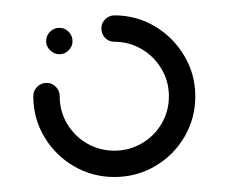

<svg xmlns="http://www.w3.org/2000/svg" viewBox="-20 -539 305 256"><path d="M41.5 -484.1Q41.5 -491.5 46.7 -496.7Q51.9 -501.9 59.3 -501.9Q66.3 -501.9 71.5 -496.7Q76.7 -491.5 76.7 -484.1Q76.7 -477 71.5 -471.9Q66.3 -466.7 59.3 -466.7Q52.2 -466.7 46.9 -471.9Q41.5 -477 41.5 -484.1ZM115.2 -501.1Q115.2 -508.5 120.4 -513.5Q125.6 -518.5 132.6 -518.5Q161.9 -518.5 186.5 -503.9Q211.1 -489.3 225.7 -464.6Q240.4 -440 240.4 -410.7Q240.4 -381.1 225.9 -356.5Q211.5 -331.9 186.7 -317.4Q161.9 -303 132.6 -303Q103.3 -303 78.5 -317.4Q53.7 -331.9 39.1 -356.5Q24.4 -381.1 24.4 -410.7Q24.4 -418.1 29.6 -423.3Q34.8 -428.5 42.2 -428.5Q49.3 -428.5 54.4 -423.3Q59.6 -418.1 59.6 -410.7Q59.6 -390.7 69.4 -374.1Q79.3 -357.4 95.9 -347.8Q112.6 -338.1 132.6 -338.1Q152.2 -338.1 168.9 -347.8Q185.6 -357.4 195.4 -374.1Q205.2 -390.7 205.2 -410.7Q205.2 -430.4 195.4 -447Q185.6 -463.7 168.9 -473.5Q152.2 -483.3 132.6 -483.3Q125.2 -483.3 120.2 -488.5Q115.2 -493.7 115.2 -501.1Z"/></svg>

Font: 26F Galaxy Sans Light
Style: Regular
Weight: 300
Designer: C₂₉H₂₅N₃O₅
Version: Version 1.100